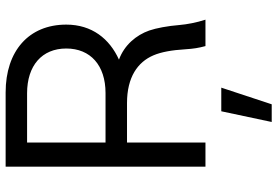

<svg xmlns="http://www.w3.org/2000/svg" viewBox="-175 -593 1009 699"><g transform="rotate(-90 329.5 -243.5)"><path d="M72.3 0H160.2V-285.6H303.7C398.4 -285.6 453.1 -246.6 477.5 -189.5C489.7 -161.1 496.6 -122.1 499.5 -74.2C501.5 -43 504.4 -25.4 511.2 0H607.4C596.7 -32.7 590.3 -66.9 587.9 -95.2C584.5 -137.2 576.7 -179.2 567.9 -204.6C551.3 -252 515.1 -295.4 461.9 -314.9C537.6 -349.1 589.4 -413.1 589.4 -506.8C589.4 -642.6 494.1 -727.5 342.3 -727.5H72.3ZM234.9 241.2H299.3L359.9 57.6H273.9ZM160.2 -363.8V-649.4H339.4C440.4 -649.4 502.4 -595.2 502.4 -506.8C502.4 -418.5 440.9 -363.8 340.3 -363.8Z"/></g></svg>

Font: Raveo Display Display
Style: Regular
Weight: 400
Designer: Jakub Foglar, Rasmus Andersson (Inter)
Foundry: Jakubfoglar.com
Version: Version 1.100;Glyphs 3.2.3 (3260)